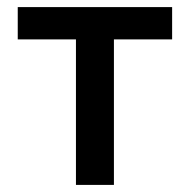

<svg xmlns="http://www.w3.org/2000/svg" viewBox="-20 -521 535 541"><path d="M30 -501H465V-410H301V0H194V-410H30Z"/></svg>

Font: Titillium Web[RUS by Daymarius]
Style: Regular
Weight: 600
Designer: Cyrillization by Daymarius
Foundry: Cyrillization by Daymarius
Version: Version 1.002 September 11, 2018